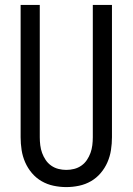

<svg xmlns="http://www.w3.org/2000/svg" viewBox="-20 -755 540 782"><path d="M250 7Q224 7 198 1.5Q172 -4 149.5 -17Q127 -30 110 -50Q93 -70 82.5 -94Q72 -118 68 -144Q64 -170 64 -196V-735H142V-196Q142 -180 144 -163.5Q146 -147 151.5 -132Q157 -117 166 -103.5Q175 -90 188.5 -80.5Q202 -71 218 -67Q234 -63 250 -63Q266 -63 282 -67Q298 -71 311.5 -80.5Q325 -90 334 -103.5Q343 -117 348.5 -132Q354 -147 356 -163.5Q358 -180 358 -196V-735H436V-196Q436 -170 432 -144Q428 -118 417.5 -94Q407 -70 390 -50Q373 -30 350.5 -17Q328 -4 302 1.5Q276 7 250 7Z"/></svg>

Font: Iosevka Term Curly
Style: Regular
Weight: 400
Designer: Belleve Invis
Foundry: Belleve Invis
Version: Version 32.3.0